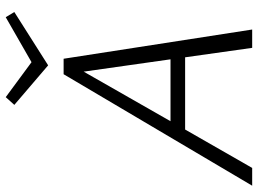

<svg xmlns="http://www.w3.org/2000/svg" viewBox="-135 -765 900 670"><g transform="rotate(-90 315.0 -430.0)"><path d="M608 -830 422 -712 284 -830 311 -860 433 -770 590 -860ZM391 -658H445L547 0H483L450 -234H198L64 0H2ZM227 -285H443L400 -588Z"/></g></svg>

Font: EauTestText Semilight
Style: Italic
Weight: 300
Italic angle: -12°
Designer: Christian Thalmann (Catharsis Fonts)
Version: Version 0.001;PS 000.001;hotconv 1.0.88;makeotf.lib2.5.64775